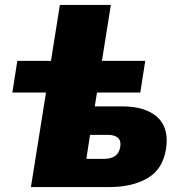

<svg xmlns="http://www.w3.org/2000/svg" viewBox="-20 -756 724 776"><path d="M105 0 166 -382H30L50 -510H186L222 -736H428L392 -510H567L547 -382H372L363 -326H474Q568 -326 616 -282.5Q664 -239 651 -154Q638 -72 576.5 -36Q515 0 422 0ZM329 -114H401Q458 -114 466 -162Q470 -188 456 -199.5Q442 -211 416 -211H344Z"/></svg>

Font: Winston Black
Style: Italic
Weight: 900
Italic angle: -9°
Designer: Original fonts by Vernon Adams / Changes by Cristiano Sobral
Foundry: VOriginal fonts by Vernon Adams / Changes by Cristiano Sobral
Version: Version 2.503;July 17, 2020;FontCreator 13.0.0.2655 64-bit